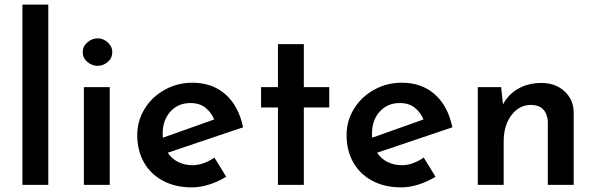

<svg xmlns="http://www.w3.org/2000/svg" viewBox="-20 -800 2580 831"><path d="M189 -780V0H77V-780Z M455 -423V0H343V-423ZM403 -634Q427 -634 446.5 -616.5Q466 -599 466 -574Q466 -549 446.5 -532Q427 -515 403 -515Q378 -515 358 -532Q338 -549 338 -574Q338 -599 358 -616.5Q378 -634 403 -634Z M908 -118 959 -35Q925 -14 886 -1.5Q847 11 811 11Q738 11 684.5 -18Q631 -47 602.5 -98Q574 -149 574 -215Q574 -277 606 -329Q638 -381 693 -411.5Q748 -442 813 -442Q899 -442 956 -391.5Q1013 -341 1032 -249L706 -139Q723 -113 751 -99Q779 -85 813 -85Q860 -85 908 -118ZM684 -221Q684 -210 685 -204L907 -283Q894 -314 869 -334Q844 -354 804 -354Q751 -354 717.5 -317Q684 -280 684 -221Z M1295 -609V-423H1405V-335H1295V0H1183V-335H1110V-423H1183V-609Z M1814 -118 1865 -35Q1831 -14 1792 -1.5Q1753 11 1717 11Q1644 11 1590.5 -18Q1537 -47 1508.5 -98Q1480 -149 1480 -215Q1480 -277 1512 -329Q1544 -381 1599 -411.5Q1654 -442 1719 -442Q1805 -442 1862 -391.5Q1919 -341 1938 -249L1612 -139Q1629 -113 1657 -99Q1685 -85 1719 -85Q1766 -85 1814 -118ZM1590 -221Q1590 -210 1591 -204L1813 -283Q1800 -314 1775 -334Q1750 -354 1710 -354Q1657 -354 1623.5 -317Q1590 -280 1590 -221Z M2463 -314V0H2351V-274Q2349 -307 2331.5 -326Q2314 -345 2279 -346Q2227 -346 2193.5 -301.5Q2160 -257 2160 -188V0H2048V-423H2149L2157 -348Q2180 -392 2223.5 -416.5Q2267 -441 2324 -441Q2383 -441 2422.5 -405.5Q2462 -370 2463 -314Z"/></svg>

Font: Josefin Sans SemiBold
Style: Regular
Weight: 600
Designer: Santiago Orozco
Foundry: Typemade
Version: Version 2.000